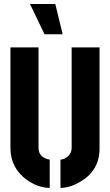

<svg xmlns="http://www.w3.org/2000/svg" viewBox="-20 -916 540 941"><path d="M127 -896.5H251L287.1 -748H198.2ZM31.2 -188.5V-683.6H168.9V-188.5Q169.9 -148.4 213.9 -135.7Q220.7 -133.8 223.6 -133.8V4.9Q167 4.9 110.4 -35.2Q32.2 -92.8 31.2 -188.5ZM276.4 4.9V-133.8Q293.9 -133.8 313.5 -150.4Q330.1 -166 331.1 -188.5V-683.6H467.8V-188.5Q467.8 -78.1 370.1 -23.4Q321.3 4.9 276.4 4.9Z"/></svg>

Font: Post No Bills Colombo ExtraBold
Style: Regular
Weight: 800
Designer: Kosala Senevirathne, Siva Puranthara, Lasantha Premarathna, Tharique Azeez
Foundry: Mooniak
Version: Version 1.220 ; ttfautohint (v1.6)